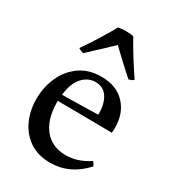

<svg xmlns="http://www.w3.org/2000/svg" viewBox="-185 -852 867 965"><g transform="rotate(30 248.5 -370.0)"><path d="M259 12Q188 12 139 -21Q90 -54 64.5 -109.5Q39 -165 39 -232Q39 -301 65.5 -360Q92 -419 143 -455.5Q194 -492 267 -492Q355 -492 404.5 -439.5Q454 -387 454 -304Q454 -294 453.5 -286.5Q453 -279 452 -274L137 -277Q137 -273 137 -270Q137 -172 182 -116Q227 -60 308 -60Q376 -60 442 -104Q452 -92 457 -81Q372 12 259 12ZM140 -314 347 -318Q348 -320 348 -323.5Q348 -327 348 -328Q348 -382 324.5 -418Q301 -454 255 -454Q212 -454 180 -419Q148 -384 140 -314ZM258 -671Q228 -642 195 -611Q162 -580 127 -548Q120 -550 112.5 -553Q105 -556 98 -561Q127 -602 159.5 -654Q192 -706 215 -748Q225 -750 236 -751Q247 -752 259 -752Q271 -752 282 -751Q293 -750 303 -748Q326 -706 358.5 -654Q391 -602 419 -561Q407 -551 390 -548Q354 -580 321 -611Q288 -642 258 -671Z"/></g></svg>

Font: Tiro Telugu
Style: Regular
Weight: 400
Designer: Telugu: John Hudson & Fiona Ross. Latin: John Hudson.
Foundry: Tiro Typeworks Ltd.
Version: Version 1.52